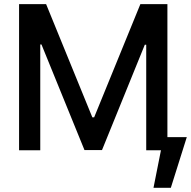

<svg xmlns="http://www.w3.org/2000/svg" viewBox="-20 -727 924 929"><path d="M203.1 -707 426.8 -159.2H435.5L659.2 -707H790V-63.5H883.8L806.6 181.6H722.7L758.8 0H687.5V-510.7H680.7L473.6 -1H388.7L180.7 -511.7H174.8V0H72.3V-707Z"/></svg>

Font: Pretendard Medium
Style: Regular
Weight: 500
Designer: Base glyphs from Inter by Rasmus Andersson; Hangeul glyphs from Noto Sans CJK(Source Han Sans) by Jang Soo-young and Kan
Foundry: Kil Hyung-jin
Version: Version 1.309